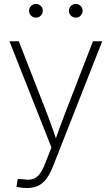

<svg xmlns="http://www.w3.org/2000/svg" viewBox="-20 -736 560 962"><path d="M62.5 200.2 68.4 161.1 96.7 162.1Q123 167 142.6 161.6Q162.1 156.2 177.5 137.2Q192.9 118.2 206.1 83.5L237.8 2.9L27.3 -529.3H74.2L209.5 -182.6Q225.1 -143.1 239 -103.5Q252.9 -64 266.6 -24.4H253.4Q267.6 -64 281.7 -103.5Q295.9 -143.1 311.5 -182.6L445.8 -529.3H492.2L245.1 98.6Q230 136.7 211.9 160.4Q193.8 184.1 170.2 195.1Q146.5 206.1 115.2 206.1Q100.1 206.1 87.9 204.3Q75.7 202.6 62.5 200.2ZM359.9 -647.5Q345.7 -647.5 335.4 -657.7Q325.2 -668 325.2 -682.1Q325.2 -696.3 335.4 -706.3Q345.7 -716.3 359.9 -716.3Q374 -716.3 384 -706.3Q394 -696.3 394 -682.1Q394 -668 384 -657.7Q374 -647.5 359.9 -647.5ZM160.2 -647.5Q146 -647.5 135.7 -657.7Q125.5 -668 125.5 -682.1Q125.5 -696.3 135.7 -706.3Q146 -716.3 160.2 -716.3Q174.3 -716.3 184.3 -706.3Q194.3 -696.3 194.3 -682.1Q194.3 -668 184.3 -657.7Q174.3 -647.5 160.2 -647.5Z"/></svg>

Font: Inter 24pt ExtraLight
Style: Regular
Weight: 250
Designer: Rasmus Andersson
Foundry: rsms
Version: Version 4.001;git-66647c0bb